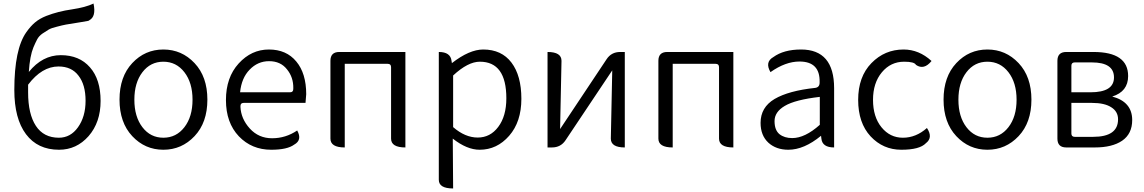

<svg xmlns="http://www.w3.org/2000/svg" viewBox="-20 -834 6469 1086"><path d="M139 -311Q139 -189 183 -122Q227 -55 313 -55Q379 -55 421 -114Q464 -174 464 -264Q464 -355 424 -406Q385 -458 311 -458Q217 -458 139 -355ZM314 13Q193 13 127 -75Q61 -163 61 -325Q61 -556 129 -652Q153 -686 178 -707Q204 -729 242 -744Q309 -770 387 -781Q466 -793 509 -814Q525 -739 484 -719Q492 -717 433 -708Q375 -699 353 -695Q332 -691 302 -683Q272 -676 256 -667Q241 -658 220 -644Q200 -630 190 -611Q180 -592 169 -566Q149 -518 143 -427Q220 -522 324 -522Q429 -522 489 -453Q549 -385 549 -263Q549 -142 481 -64Q413 13 314 13Z M1080.5 -64Q1008 13 904 13Q800 13 728 -64Q656 -141 656 -270.5Q656 -400 728 -477Q800 -554 904 -554Q1008 -554 1080.5 -477Q1153 -400 1153 -270.5Q1153 -141 1080.5 -64ZM785.5 -114.5Q831 -55 904 -55Q977 -55 1023 -114.5Q1069 -174 1069 -270Q1069 -366 1023 -425.5Q977 -485 904 -485Q831 -485 785.5 -425.5Q740 -366 740 -270Q740 -174 785.5 -114.5Z M1514 13Q1404 13 1331 -63Q1258 -140 1258 -268Q1258 -396 1330 -475Q1402 -554 1501 -554Q1600 -554 1656 -486Q1712 -419 1712 -301L1708 -252H1358Q1339 -252 1340 -230Q1343 -162 1393 -107Q1443 -52 1519 -52Q1596 -52 1661 -96Q1691 -42 1644 -16Q1605 13 1514 13ZM1338 -312H1621Q1640 -312 1639 -335Q1640 -397 1603 -442Q1567 -488 1502 -488Q1438 -488 1392 -440Q1346 -393 1338 -312Z M1930 0Q1849 0 1849 -50V-490Q1849 -540 1899 -540H2273V0Q2192 0 2192 -50V-454Q2192 -473 2173 -473H1930V0Z M2543 232Q2462 232 2462 183V-540Q2528 -540 2534 -490L2536 -477Q2635 -554 2713 -554Q2817 -554 2873 -480Q2929 -406 2929 -275Q2929 -145 2860 -66Q2791 13 2693 13Q2621 13 2541 -50L2543 232ZM2543 -115Q2611 -56 2682 -56Q2753 -56 2798 -116Q2844 -177 2844 -278Q2844 -485 2694 -485Q2627 -485 2543 -407Z M3077 0V-540Q3156 -540 3156 -490L3148 -104L3411 -499Q3438 -540 3488 -540H3514V0Q3435 0 3435 -50L3443 -436L3179 -41Q3152 0 3102 0Z M3785 0Q3704 0 3704 -50V-490Q3704 -540 3754 -540H4128V0Q4047 0 4047 -50V-454Q4047 -473 4028 -473H3785V0Z M4439 13Q4370 13 4326 -27Q4282 -68 4282 -139Q4282 -227 4361 -274Q4441 -321 4592 -337Q4617 -341 4616 -369Q4619 -486 4502 -486Q4423 -486 4338 -426Q4305 -483 4354 -511Q4413 -554 4511 -554Q4698 -554 4698 -335V0Q4631 0 4626 -50L4624 -66Q4528 13 4439 13ZM4461 -53Q4533 -53 4617 -128V-286Q4478 -270 4419 -235Q4361 -201 4361 -149Q4361 -98 4389 -75Q4417 -53 4461 -53Z M5223 -110Q5259 -56 5217 -24Q5182 13 5078 13Q4975 13 4904 -63Q4834 -139 4834 -269Q4834 -400 4909 -477Q4984 -554 5091 -554Q5178 -554 5249 -489Q5206 -436 5161 -467Q5152 -485 5094 -485Q5018 -485 4968 -425Q4918 -365 4918 -269Q4918 -173 4966 -114Q5014 -55 5087 -55Q5161 -55 5223 -110Z M5741.5 -64Q5669 13 5565 13Q5461 13 5389 -64Q5317 -141 5317 -270.5Q5317 -400 5389 -477Q5461 -554 5565 -554Q5669 -554 5741.5 -477Q5814 -400 5814 -270.5Q5814 -141 5741.5 -64ZM5446.5 -114.5Q5492 -55 5565 -55Q5638 -55 5684 -114.5Q5730 -174 5730 -270Q5730 -366 5684 -425.5Q5638 -485 5565 -485Q5492 -485 5446.5 -425.5Q5401 -366 5401 -270Q5401 -174 5446.5 -114.5Z M6011 0Q5961 0 5961 -50V-490Q5961 -540 6011 -540H6165Q6361 -540 6361 -404Q6361 -316 6271 -288Q6384 -258 6384 -155Q6384 -77 6327 -38Q6271 0 6173 0ZM6040 -312H6148Q6281 -312 6281 -396Q6281 -481 6156 -481H6059Q6040 -481 6040 -462ZM6040 -79Q6040 -60 6059 -60H6163Q6304 -60 6304 -159Q6304 -203 6266 -227Q6228 -252 6156 -252H6040Z"/></svg>

Font: Swei Half Moon CJK TC
Style: DemiLight
Weight: 350
Version: Version 2.125